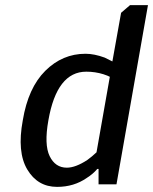

<svg xmlns="http://www.w3.org/2000/svg" viewBox="-20 -720 598 750"><path d="M203 10Q127 10 86.5 -58Q46 -126 69 -250Q90 -377 157 -443.5Q224 -510 314 -510Q348 -510 389 -495L419 -480L453 -670L488 -700H558L435 0H365V-60H360Q343 -40 319 -25Q269 10 203 10ZM241 -65Q275 -65 321 -95Q339 -108 357 -125L409 -420Q402 -424 384 -430Q352 -440 317 -440Q202 -440 169 -250Q152 -155 174 -110Q196 -65 241 -65Z"/></svg>

Font: Scada
Style: Italic
Weight: 400
Italic angle: -10°
Designer: Jovanny Lemonad
Foundry: Jovanny Lemonad
Version: Version 4.100;PS 004.100;hotconv 1.0.88;makeotf.lib2.5.64775